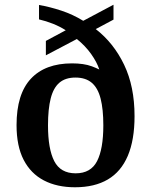

<svg xmlns="http://www.w3.org/2000/svg" viewBox="-20 -782 640 812"><path d="M297 10Q221 10 165.5 -19Q110 -48 80 -106Q50 -164 50 -253Q50 -384 110.5 -449Q171 -514 285 -514Q309 -514 330 -511Q351 -508 368.5 -501.5Q386 -495 400 -488Q390 -519 365.5 -553.5Q341 -588 305 -617L174 -548V-609L258 -654Q233 -670 204 -681.5Q175 -693 145 -700V-761Q191 -753 239.5 -737Q288 -721 332 -694L460 -762V-699L385 -659Q461 -600 505 -508Q549 -416 549 -291Q549 -190 520.5 -123Q492 -56 436 -23Q380 10 297 10ZM300 -49Q364 -49 390.5 -100.5Q417 -152 417 -252Q417 -320 405.5 -365Q394 -410 368 -432Q342 -454 299 -454Q257 -454 231.5 -432.5Q206 -411 194.5 -366Q183 -321 183 -252Q183 -152 209.5 -100.5Q236 -49 300 -49Z"/></svg>

Font: Noto Serif Hebrew SemiBold
Style: Regular
Weight: 600
Version: Version 2.003